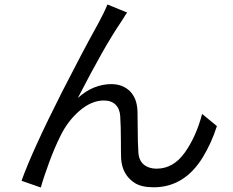

<svg xmlns="http://www.w3.org/2000/svg" viewBox="-20 -798 1040 856"><path d="M533 -721 515 -693Q446 -592 327 -361Q362 -393 400 -408Q438 -423 476 -423Q527 -423 559 -391.5Q591 -360 593 -302Q594 -276 594 -223Q594 -162 597 -117Q600 -81 622 -63.5Q644 -46 678 -46Q753 -46 804 -118Q855 -190 881 -290L947 -236Q923 -160 883 -95Q801 37 665 37Q612 37 581 18Q525 -18 520 -90Q519 -116 519 -170Q519 -232 516 -280Q514 -313 495 -331.5Q476 -350 443 -350Q388 -350 334.5 -304Q281 -258 248 -189Q224 -141 199.5 -75Q175 -9 162 38L76 8Q124 -126 256 -387Q349 -569 409 -677Q414 -685 422 -701L441 -738Q451 -758 459 -778L547 -742Q539 -732 533 -721Z"/></svg>

Font: Merged Yaku Han JP
Style: Regular
Weight: 400
Designer: Ryoko NISHIZUKA 西塚涼子 (kana, bopomofo & ideographs); Paul D. Hunt (Latin, Greek & Cyrillic); Sandoll Communications 산돌커뮤니
Foundry: Adobe
Version: Version 2.004